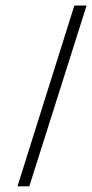

<svg xmlns="http://www.w3.org/2000/svg" viewBox="-20 -652 327 681"><path d="M84 8.8H42L243.7 -632.3H287.1Z"/></svg>

Font: RIT Meera New
Style: Regular
Weight: 400
Designer: Hussain K H
Foundry: RIT
Version: 1.6.2